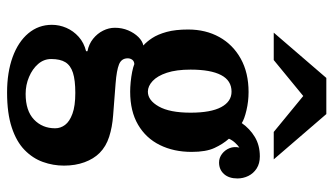

<svg xmlns="http://www.w3.org/2000/svg" viewBox="-219 -599 938 540"><g transform="rotate(90 250.0 -329.0)"><path d="M199.2 -777.8H300.8L428.2 -629.9H351.1L250 -712.9L148.9 -629.9H71.8ZM419.9 -590.8Q439.9 -590.8 453.9 -581.8Q467.8 -572.8 474.9 -558.3Q481.9 -543.9 481.9 -527.8Q481.9 -503.9 469.5 -490Q457 -476.1 437 -476.1Q423.8 -476.1 412.8 -484.4Q401.9 -492.7 396.7 -505.6Q391.6 -518.6 395 -533.2Q389.2 -529.3 381.8 -521.5Q374.5 -513.7 370.1 -503.9Q385.3 -486.8 396.2 -463.1Q407.2 -439.5 407.2 -398.9Q407.2 -348.6 387.9 -309.6Q368.7 -270.5 330.8 -248.3Q293 -226.1 237.8 -226.1Q226.1 -226.1 210.9 -227.5Q195.8 -229 182.1 -231.7Q168.5 -234.4 160.2 -237.8Q151.9 -237.3 147.9 -231.7Q144 -226.1 144 -219.2Q144 -201.7 160.9 -194.8Q177.7 -188 214.8 -185.1L304.2 -178.2Q337.4 -175.8 364.7 -167Q392.1 -158.2 410.2 -140.1Q426.8 -123.5 436.3 -97.7Q445.8 -71.8 445.8 -40Q445.8 -9.3 435.5 19.3Q425.3 47.9 401.9 70.8Q378.4 93.8 338.6 106.9Q298.8 120.1 240.2 120.1Q183.6 120.1 140.6 104.5Q97.7 88.9 73.7 60.3Q49.8 31.7 49.8 -5.9Q49.8 -26.9 58.3 -46.6Q66.9 -66.4 83.5 -81.3Q100.1 -96.2 124 -102.1V-106Q104 -109.9 89.1 -121.8Q74.2 -133.8 66.2 -149.9Q58.1 -166 58.1 -183.1Q58.1 -203.1 65.4 -220.5Q72.8 -237.8 84.2 -249.3Q95.7 -260.7 107.9 -263.2Q97.7 -272 87.2 -287.8Q76.7 -303.7 69.8 -328.6Q63 -353.5 63 -389.2Q63 -438.5 84.2 -476.8Q105.5 -515.1 145 -537.1Q184.6 -559.1 238.8 -559.1Q265.1 -559.1 290 -553.2Q314.9 -547.4 326.2 -540Q341.8 -562.5 365.2 -576.7Q388.7 -590.8 419.9 -590.8ZM237.8 -511.2Q206.5 -511.2 191.2 -481.9Q175.8 -452.6 175.8 -396Q175.8 -356 184.6 -329.3Q193.4 -302.7 207.8 -289.3Q222.2 -275.9 237.8 -275.9Q262.2 -275.9 279.5 -306.6Q296.9 -337.4 296.9 -396Q296.9 -453.1 281.2 -482.2Q265.6 -511.2 237.8 -511.2ZM241.2 -71.8Q205.6 -71.8 184.8 -65.2Q164.1 -58.6 155 -43.9Q146 -29.3 146 -3.9Q146 16.6 159.9 32.7Q173.8 48.8 196.3 58.3Q218.8 67.9 244.1 67.9Q291.5 67.9 316.2 44.4Q340.8 21 340.8 -15.1Q340.8 -30.3 331.3 -43Q321.8 -55.7 300 -63.7Q278.3 -71.8 241.2 -71.8Z"/></g></svg>

Font: BIZ UDMincho
Style: Bold
Weight: 700
Monospace: yes
Designer: TypeBank Co., Ltd.
Foundry: Morisawa Inc.
Version: Version 1.06